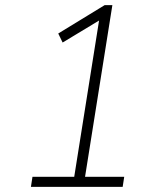

<svg xmlns="http://www.w3.org/2000/svg" viewBox="-20 -725 640 745"><path d="M100 0 106 -39H268L368 -668L397 -665L223 -560L206 -595L386 -705H416L310 -39H462L456 0Z"/></svg>

Font: Nunito Sans 12pt ExtraLight 12pt ExtraLight
Style: Italic
Weight: 250
Italic angle: -9°
Version: Version 3.101;gftools[0.9.27]